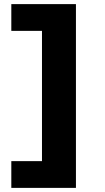

<svg xmlns="http://www.w3.org/2000/svg" viewBox="-20 -758 509 933"><path d="M349 -738V155H184V-738ZM227 25V155H35V25ZM227 -738V-608H35V-738Z"/></svg>

Font: REM Medium
Style: Bold
Weight: 700
Version: Version 1.005;gftools[0.9.28]